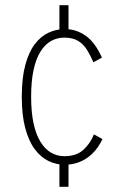

<svg xmlns="http://www.w3.org/2000/svg" viewBox="-20 -720 490 740"><path d="M230 -85Q197.5 -85 167.5 -99.2Q137.5 -113.5 114.2 -144.5Q91 -175.5 77.5 -225.5Q64 -275.5 64 -347Q64 -419.5 77.5 -469.5Q91 -519.5 114.2 -550Q137.5 -580.5 167.5 -594.2Q197.5 -608 230 -608Q273 -608 309.5 -582.8Q346 -557.5 373 -498L340 -480Q329 -505.5 315.8 -527.2Q302.5 -549 281.8 -562Q261 -575 228 -575Q200 -575 176.5 -561.8Q153 -548.5 135.8 -520.8Q118.5 -493 109.2 -449.8Q100 -406.5 100 -347Q100 -288 109.2 -245Q118.5 -202 135.8 -173.8Q153 -145.5 176.5 -131.8Q200 -118 228 -118Q274.5 -118 301.5 -142.8Q328.5 -167.5 342 -202L375 -184Q358.5 -149.5 335.8 -127.8Q313 -106 286 -95.5Q259 -85 230 -85ZM209 0V-110H244V0ZM209 -580V-700H244V-580Z"/></svg>

Font: League Mono Thin Condensed
Style: Regular
Weight: 100
Width: 1
Designer: Tyler Finck
Foundry: The League of Moveable Type / Tyler Finck
Version: Version 2.300;RELEASE